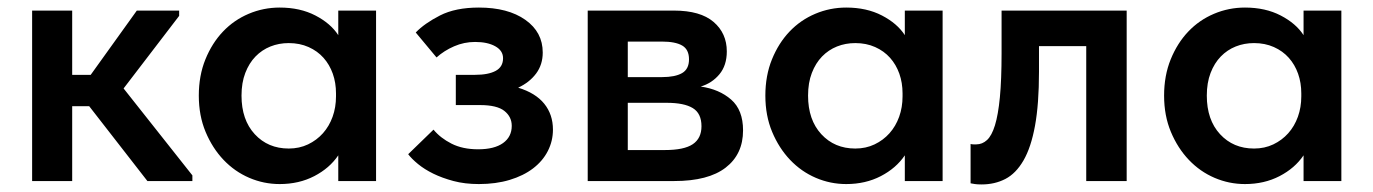

<svg xmlns="http://www.w3.org/2000/svg" viewBox="-20 -479 3634 508"><path d="M65 -451H171V-281H220L342 -451H454V-437L307 -245L489 -15V0H370L216 -198H171V0H65Z M720 8Q678 8 639.5 -8.5Q601 -25 571.5 -56Q542 -87 524 -130Q506 -173 506 -226Q506 -279 523.5 -322Q541 -365 570 -395.5Q599 -426 638 -442.5Q677 -459 720 -459Q774 -459 814.5 -438Q855 -417 875 -386V-451H975V0H875V-68Q852 -34 811.5 -13Q771 8 720 8ZM744 -86Q772 -86 795 -97Q818 -108 834.5 -126.5Q851 -145 860 -170Q869 -195 869 -224V-232Q869 -260 860.5 -284Q852 -308 836 -326Q820 -344 796.5 -354.5Q773 -365 744 -365Q718 -365 695.5 -356Q673 -347 656 -329.5Q639 -312 629 -286Q619 -260 619 -226Q619 -162 654 -124Q689 -86 744 -86Z M1247 8Q1210 8 1180 0Q1150 -8 1126.5 -19.5Q1103 -31 1086 -45Q1069 -59 1060 -71L1127 -136Q1145 -114 1174.5 -99Q1204 -84 1245 -84Q1288 -84 1311 -100.5Q1334 -117 1334 -146Q1334 -170 1314.5 -185.5Q1295 -201 1250 -201H1186V-281H1237Q1272 -281 1291.5 -291.5Q1311 -302 1311 -325Q1311 -345 1290.5 -356.5Q1270 -368 1237 -368Q1208 -368 1181.5 -356.5Q1155 -345 1135 -327L1080 -393Q1103 -417 1144 -438Q1185 -459 1247 -459Q1324 -459 1370 -426.5Q1416 -394 1416 -340Q1416 -308 1398.5 -284.5Q1381 -261 1351 -247Q1397 -233 1420 -204.5Q1443 -176 1443 -136Q1443 -106 1429.5 -79.5Q1416 -53 1390.5 -33.5Q1365 -14 1328.5 -3Q1292 8 1247 8Z M1535 -451H1763Q1833 -451 1868 -421Q1903 -391 1903 -343Q1903 -306 1883.5 -282.5Q1864 -259 1834 -250Q1883 -243 1914.5 -215.5Q1946 -188 1946 -134Q1946 -71 1900 -35.5Q1854 0 1764 0H1535ZM1641 -207V-82H1739Q1790 -82 1813 -97.5Q1836 -113 1836 -145Q1836 -179 1813 -193Q1790 -207 1744 -207ZM1641 -369V-275H1732Q1766 -275 1784.5 -285.5Q1803 -296 1803 -322Q1803 -348 1785 -358.5Q1767 -369 1731 -369Z M2219 8Q2177 8 2138.5 -8.5Q2100 -25 2070.5 -56Q2041 -87 2023 -130Q2005 -173 2005 -226Q2005 -279 2022.5 -322Q2040 -365 2069 -395.5Q2098 -426 2137 -442.5Q2176 -459 2219 -459Q2273 -459 2313.5 -438Q2354 -417 2374 -386V-451H2474V0H2374V-68Q2351 -34 2310.5 -13Q2270 8 2219 8ZM2243 -86Q2271 -86 2294 -97Q2317 -108 2333.5 -126.5Q2350 -145 2359 -170Q2368 -195 2368 -224V-232Q2368 -260 2359.5 -284Q2351 -308 2335 -326Q2319 -344 2295.5 -354.5Q2272 -365 2243 -365Q2217 -365 2194.5 -356Q2172 -347 2155 -329.5Q2138 -312 2128 -286Q2118 -260 2118 -226Q2118 -162 2153 -124Q2188 -86 2243 -86Z M2577 9Q2566 9 2559.5 8Q2553 7 2548 6V-98Q2552 -97 2556 -97Q2560 -97 2563 -97Q2579 -97 2591.5 -108.5Q2604 -120 2612.5 -147.5Q2621 -175 2625.5 -221.5Q2630 -268 2630 -338V-451H2961V0H2854V-357H2729V-289Q2729 -204 2718.5 -146.5Q2708 -89 2688 -54.5Q2668 -20 2640 -5.5Q2612 9 2577 9Z M3274 8Q3232 8 3193.5 -8.5Q3155 -25 3125.5 -56Q3096 -87 3078 -130Q3060 -173 3060 -226Q3060 -279 3077.5 -322Q3095 -365 3124 -395.5Q3153 -426 3192 -442.5Q3231 -459 3274 -459Q3328 -459 3368.5 -438Q3409 -417 3429 -386V-451H3529V0H3429V-68Q3406 -34 3365.5 -13Q3325 8 3274 8ZM3298 -86Q3326 -86 3349 -97Q3372 -108 3388.5 -126.5Q3405 -145 3414 -170Q3423 -195 3423 -224V-232Q3423 -260 3414.5 -284Q3406 -308 3390 -326Q3374 -344 3350.5 -354.5Q3327 -365 3298 -365Q3272 -365 3249.5 -356Q3227 -347 3210 -329.5Q3193 -312 3183 -286Q3173 -260 3173 -226Q3173 -162 3208 -124Q3243 -86 3298 -86Z"/></svg>

Font: Tilda Sans Semibold
Style: Regular
Weight: 600
Designer: ParaType Ltd
Foundry: ParaType Ltd
Version: Version 1.009